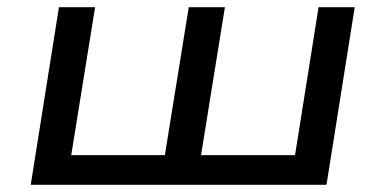

<svg xmlns="http://www.w3.org/2000/svg" viewBox="-20 -511 1065 531"><path d="M65 0 143 -491H243L177 -82H436L502 -491H602L536 -82H796L861 -491H961L883 0Z"/></svg>

Font: Nunito Sans 10pt Expanded Medium
Style: Italic
Weight: 500
Width: 7
Italic angle: -9°
Designer: Vernon Adams
Foundry: Vernon Adams
Version: Version 3.101;gftools[0.9.27]